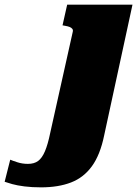

<svg xmlns="http://www.w3.org/2000/svg" viewBox="-197 -563 593 826"><path d="M-177 219 -153 124Q-144 128 -122.5 135Q-101 142 -77 142Q-50 142 -33 129.5Q-16 117 -3.5 87.5Q9 58 19 9L116 -426Q118 -434 114 -439Q110 -444 102.5 -447Q95 -450 83 -452L72 -454L92 -543H373L251 20Q234 103 198.5 152Q163 201 108.5 222Q54 243 -20 243Q-60 243 -91.5 239Q-123 235 -144.5 229Q-166 223 -177 219Z"/></svg>

Font: Roboto Serif 20pt Black
Style: Italic
Weight: 900
Italic angle: -10°
Version: Version 1.008